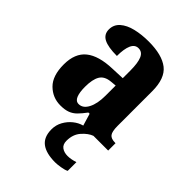

<svg xmlns="http://www.w3.org/2000/svg" viewBox="-227 -653 996 996"><g transform="rotate(45 270.5 -155.5)"><path d="M175 10Q118 10 77.5 -30Q37 -70 37 -153Q37 -235 85.5 -274Q134 -313 232 -316L304 -319V-374Q304 -430 292 -458.5Q280 -487 252 -487Q226 -487 213.5 -459Q201 -431 201 -379Q136 -379 105 -395Q74 -411 74 -447Q74 -482 100 -505Q126 -528 169.5 -538.5Q213 -549 265 -549Q363 -549 411.5 -511Q460 -473 460 -379V-125Q460 -84 471.5 -69Q483 -54 513 -54H516V0H333L313 -67H304Q284 -40 267 -23Q250 -6 228.5 2Q207 10 175 10ZM237 -62Q268 -62 286.5 -97.5Q305 -133 305 -191V-266L273 -263Q230 -259 213.5 -231Q197 -203 197 -149Q197 -108 206.5 -85Q216 -62 237 -62ZM365 238Q298 238 264 212Q230 186 230 130Q230 98 245 71Q260 44 283 25.5Q306 7 332 0H408Q380 10 353.5 40Q327 70 327 117Q327 144 344 156.5Q361 169 387 169Q411 169 442 159V223Q429 230 404 234Q379 238 365 238Z"/></g></svg>

Font: Noto Serif Hebrew Condensed ExtraBold
Style: Regular
Weight: 800
Width: 3
Designer: Monotype Design Team
Foundry: Monotype Imaging Inc.
Version: Version 2.004; ttfautohint (v1.8.4.7-5d5b)